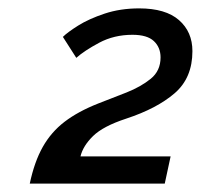

<svg xmlns="http://www.w3.org/2000/svg" viewBox="-20 -833 479 458"><path d="M51 -395Q62 -447 82 -482.5Q102 -518 134 -542.5Q166 -567 214 -586Q248 -599 282 -612.5Q316 -626 339.5 -645Q363 -664 363 -696Q363 -720 347 -735Q331 -750 296 -750Q252 -750 216.5 -731Q181 -712 162 -695L130 -745Q141 -756 166.5 -772Q192 -788 229.5 -800.5Q267 -813 312 -813Q375 -813 407 -785Q439 -757 439 -711Q439 -647 396.5 -610.5Q354 -574 281 -550Q226 -532 202 -508.5Q178 -485 172 -460H387L373 -395Z"/></svg>

Font: Raleway SemiBold
Style: Italic
Weight: 600
Italic angle: -12°
Designer: Matt McInerney, Pablo Impallari, Rodrigo Fuenzalida
Foundry: Matt McInerney, Pablo Impallari, Rodrigo Fuenzalida
Version: Version 4.026